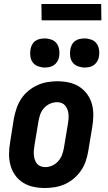

<svg xmlns="http://www.w3.org/2000/svg" viewBox="-20 -936 540 964"><path d="M206 8Q176 8 147.5 2Q119 -4 95.5 -19Q72 -34 56 -56.5Q40 -79 32.5 -106.5Q25 -134 25.5 -164Q26 -194 31 -223L50 -343Q55 -368 63.5 -393Q72 -418 86.5 -440Q101 -462 122 -479.5Q143 -497 167 -508Q191 -519 216.5 -523.5Q242 -528 267 -528Q297 -528 325.5 -522Q354 -516 377.5 -501Q401 -486 417.5 -463.5Q434 -441 441.5 -413.5Q449 -386 448.5 -356Q448 -326 443 -297L423 -177Q419 -152 410.5 -127Q402 -102 387 -80Q372 -58 351.5 -40.5Q331 -23 307 -12Q283 -1 257 3.5Q231 8 206 8ZM207 -97Q225 -97 242 -104.5Q259 -112 272 -126.5Q285 -141 291.5 -158.5Q298 -176 301 -194L321 -314Q323 -326 324 -338Q325 -350 324 -362Q323 -374 319 -385Q315 -396 308 -405Q301 -414 290 -418.5Q279 -423 267 -423Q249 -423 231.5 -415.5Q214 -408 201 -393.5Q188 -379 182 -361.5Q176 -344 173 -326L153 -206Q151 -194 150 -182Q149 -170 150 -158Q151 -146 154.5 -135Q158 -124 165 -115Q172 -106 183.5 -101.5Q195 -97 207 -97ZM405 -597Q388 -597 371.5 -603Q355 -609 345 -622Q335 -635 332.5 -652.5Q330 -670 333 -688Q335 -700 341 -711.5Q347 -723 357.5 -730.5Q368 -738 380.5 -740.5Q393 -743 405 -743Q422 -743 438.5 -737Q455 -731 464.5 -718Q474 -705 477 -687.5Q480 -670 477 -652Q475 -640 468.5 -628.5Q462 -617 451.5 -609.5Q441 -602 429 -599.5Q417 -597 405 -597ZM205 -597Q188 -597 171.5 -603Q155 -609 145 -622Q135 -635 132.5 -652.5Q130 -670 133 -688Q135 -700 141 -711.5Q147 -723 157.5 -730.5Q168 -738 180.5 -740.5Q193 -743 205 -743Q222 -743 238.5 -737Q255 -731 264.5 -718Q274 -705 277 -687.5Q280 -670 277 -652Q275 -640 268.5 -628.5Q262 -617 251.5 -609.5Q241 -602 229 -599.5Q217 -597 205 -597ZM189 -834 188 -916H488L489 -834Z"/></svg>

Font: Iosevka Term Curly Extrabold
Style: Italic
Weight: 800
Italic angle: -9°
Designer: Belleve Invis
Foundry: Belleve Invis
Version: Version 32.3.0